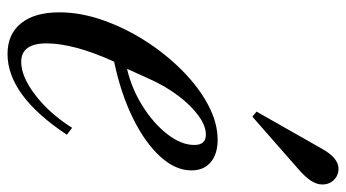

<svg xmlns="http://www.w3.org/2000/svg" viewBox="-220 -668 898 498"><g transform="rotate(90 229.0 -419.0)"><path d="M120 10.5Q68.5 10.5 40.2 -24.8Q12 -60 12 -124Q12 -178.5 32 -236Q52 -293.5 86 -346.8Q120 -400 162.8 -442.5Q205.5 -485 252 -509.8Q298.5 -534.5 342.5 -534.5Q379.5 -534.5 400.8 -516.5Q422 -498.5 422 -466.5Q422 -425 386 -385.5Q350 -346 286.5 -314.8Q223 -283.5 140 -266Q116 -213.5 104.2 -169.2Q92.5 -125 92.5 -91Q92.5 -25 140.5 -25Q179 -25 227 -62Q275 -99 311.5 -157L329.5 -143.5Q227.5 10.5 120 10.5ZM158.5 -299.5Q210 -311.5 255 -339.8Q300 -368 328 -404Q356 -440 356 -474Q356 -504 329 -504Q306.5 -504 280 -484.8Q253.5 -465.5 228.5 -432.5Q203.5 -399.5 184.5 -357ZM282.5 -624.5 269.5 -635.5 365.5 -804.5Q389.5 -848 417.5 -848Q435 -848 446.8 -836Q458.5 -824 458.5 -806Q458.5 -791.5 448.8 -776.5Q439 -761.5 416.5 -742Z"/></g></svg>

Font: Libre Caslon Condensed
Style: Italic
Weight: 400
Italic angle: -22.583°
Designer: Pablo Impallari, Rodrigo Fuenzalida, Katja Schimmel, Ertekin Erdin
Foundry: Pablo Impallari, Rodrigo Fuenzalida
Version: Version 2.000;gftools[0.9.33]